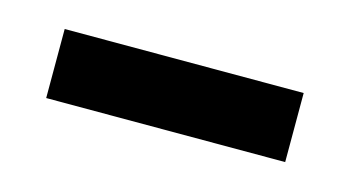

<svg xmlns="http://www.w3.org/2000/svg" viewBox="-29 -373 368 202"><g transform="rotate(15 155.0 -272.5)"><path d="M24.9 -234.9V-310.1H285.2V-234.9Z"/></g></svg>

Font: Gandom FD
Style: FD
Weight: 400
Foundry: DejaVu fonts team - Redesigned by Saber Rastikerdar - Based on Samim Font
Version: Version 0.6